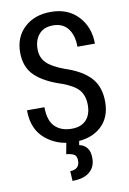

<svg xmlns="http://www.w3.org/2000/svg" viewBox="-101 -781 712 1062"><g transform="rotate(-10 255.0 -250.5)"><path d="M374 -178.7Q374 -230 348.4 -261.5Q322.8 -293 255.9 -317.9Q157.2 -349.1 106.4 -397.7Q55.7 -446.3 55.7 -529.3Q55.7 -615.2 112.3 -668.2Q168.9 -721.2 261.7 -721.2Q357.4 -721.2 414.6 -659.7Q471.7 -598.1 471.7 -505.9H373.5Q373.5 -569.3 344.7 -607.4Q315.9 -645.5 260.7 -645.5Q208.5 -645.5 181.2 -613.5Q153.8 -581.5 153.8 -530.3Q153.8 -483.9 183.3 -453.6Q212.9 -423.3 283.2 -397.5Q377.9 -366.7 424.8 -315.7Q471.7 -264.6 471.7 -179.7Q471.7 -90.3 415.5 -40Q359.4 10.3 264.2 10.3Q171.4 10.3 104.5 -45.7Q37.6 -101.6 37.6 -208H135.7Q135.7 -132.8 170.4 -98.6Q205.1 -64.5 264.2 -64.5Q317.4 -64.5 345.7 -94.7Q374 -125 374 -178.7ZM293 3.4 288.6 31.7Q314 36.6 330.8 56.2Q347.7 75.7 347.7 115.7Q347.7 164.6 314.5 192.4Q281.2 220.2 217.8 220.2L214.8 165Q238.8 165 253.2 153.1Q267.6 141.1 267.6 115.7Q267.6 90.8 254.6 81.5Q241.7 72.3 209 68.8L221.2 3.4Z"/></g></svg>

Font: Franco
Style: Regular
Weight: 400
Designer: Google
Version: Version 1.200311; 2013